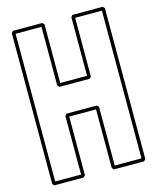

<svg xmlns="http://www.w3.org/2000/svg" viewBox="-129 -965 869 1063"><g transform="rotate(-15 306.0 -433.0)"><path d="M47.9 -876H215.8Q218.8 -873.5 221.4 -871.1Q224.1 -868.7 226.6 -866.2V-529.3H380.4V-864.7Q382.8 -867.2 384.8 -870.1Q386.7 -873 389.2 -876H562Q564.9 -873.5 567.6 -871.1Q570.3 -868.7 572.8 -866.2V0Q570.3 2.4 567.6 4.9Q564.9 7.3 562 9.8H389.2Q386.7 6.8 384.8 3.9Q382.8 1 380.4 -1.5V-336.9H226.6V0Q224.1 2.4 221.4 4.9Q218.8 7.3 215.8 9.8H47.9Q45.4 6.8 43.5 3.9Q41.5 1 39.1 -1.5V-864.7ZM58.6 -856.4V-9.8H207V-345.2Q209.5 -347.7 211.4 -350.6Q213.4 -353.5 215.8 -356.4H389.2Q392.1 -354 394.8 -351.6Q397.5 -349.1 399.9 -346.7V-9.8H553.2V-856.4H399.9V-519.5Q397.5 -517.1 394.8 -514.6Q392.1 -512.2 389.2 -509.8H215.8Q213.4 -512.7 211.4 -515.6Q209.5 -518.6 207 -521V-856.4Z"/></g></svg>

Font: Preussische VI 9 Linie
Style: Regular
Weight: 400
Designer: Peter Wiegel
Foundry: Peter Wiegel
Version: Version 1.000 2009 initial release